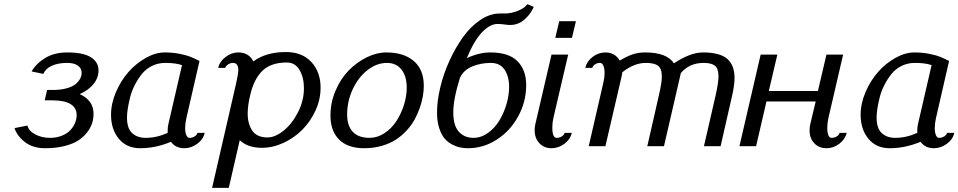

<svg xmlns="http://www.w3.org/2000/svg" viewBox="-20 -702 4602 922"><path d="M429.2 -155.8Q429.2 -134.3 423.1 -113Q417 -91.8 400.4 -69.1Q383.8 -46.4 358.6 -29.3Q333.5 -12.2 291.7 -1.2Q250 9.8 196.8 9.8Q137.7 9.8 99.6 -19.8Q61.5 -49.3 49.8 -86.9L111.8 -99.1Q117.7 -73.2 149.2 -56.6Q180.7 -40 220.2 -40Q251.5 -40 276.9 -50.3Q302.2 -60.5 317.4 -76.7Q332.5 -92.8 340.3 -111.6Q348.1 -130.4 348.1 -148.9Q348.1 -220.2 230 -220.2H194.8L206.1 -270H233.9Q272 -270 300.5 -278.1Q329.1 -286.1 343.8 -298.8Q358.4 -311.5 365.2 -325Q372.1 -338.4 372.1 -352.1Q372.1 -374 354 -387Q335.9 -399.9 303.2 -399.9Q258.8 -399.9 228.8 -386.2Q198.7 -372.6 188 -347.2L131.8 -358.9Q153.8 -397.5 197.5 -423.8Q241.2 -450.2 303.2 -450.2Q379.9 -450.2 416.5 -427Q453.1 -403.8 453.1 -363.8Q453.1 -328.1 429.2 -298.6Q405.3 -269 362.8 -250Q429.2 -220.2 429.2 -155.8Z M513.2 0ZM513.2 -150.9Q513.2 -205.1 537.1 -260.5Q561 -315.9 597.7 -357.2Q634.3 -398.4 680.9 -424.3Q727.5 -450.2 771 -450.2Q809.6 -450.2 843.3 -443.4Q877 -436.5 895 -429.2Q913.1 -421.9 938 -409.2L875 -134.8Q869.1 -108.9 869.1 -86.9Q869.1 -65.9 874.8 -53Q880.4 -40 890.1 -40Q903.8 -40 914.8 -47.1Q925.8 -54.2 928.2 -64H962.9Q956.5 -33.2 927.5 -11.7Q898.4 9.8 864.7 9.8Q823.7 9.8 800.8 -21Q727.1 9.8 652.8 9.8Q588.4 9.8 550.8 -35.4Q513.2 -80.6 513.2 -150.9ZM854 -389.2Q824.2 -399.9 773.9 -399.9Q738.8 -399.9 709.5 -385.3Q680.2 -370.6 660.9 -346.2Q641.6 -321.8 627 -293.2Q612.3 -264.6 604.7 -234.1Q597.2 -203.6 593.5 -179.9Q589.8 -156.2 589.8 -138.2Q589.8 -85.4 614.7 -62.7Q639.6 -40 679.2 -40Q732.9 -40 785.2 -64V-76.2Q785.2 -89.4 788.1 -104Z M998.5 0ZM1264.6 -42Q1301.3 -42 1341.8 -74.5Q1382.3 -106.9 1410.9 -162.8Q1439.5 -218.8 1439.5 -277.8Q1439.5 -330.6 1418.2 -366.2Q1397 -401.9 1357.4 -401.9Q1281.2 -401.9 1240.2 -362.1Q1199.2 -322.3 1181.6 -246.1Q1169.4 -194.8 1169.4 -157.2Q1169.4 -106 1191.9 -74Q1214.4 -42 1264.6 -42ZM1114.7 -305.2Q1124.5 -351.1 1124.5 -365.2Q1124.5 -399.9 1098.6 -399.9Q1086.4 -399.9 1075.2 -392.6Q1064 -385.3 1061.5 -376H1027.8Q1034.2 -406.2 1063 -428.2Q1091.8 -450.2 1124.5 -450.2Q1174.8 -450.2 1196.8 -407.2Q1256.8 -452.1 1353.5 -452.1Q1430.7 -452.1 1475.1 -404.3Q1519.5 -356.4 1519.5 -280.8Q1519.5 -225.1 1495.4 -171.9Q1471.2 -118.7 1432.1 -79.3Q1393.1 -40 1341.6 -16.1Q1290 7.8 1237.8 7.8Q1169.4 7.8 1131.3 -28.8L1078.6 200.2H998.5Z M1566.9 0ZM1754.9 -40Q1792 -40 1825.9 -62.3Q1859.9 -84.5 1882.8 -119.4Q1905.8 -154.3 1919.4 -197Q1933.1 -239.7 1933.1 -280.8Q1933.1 -335.9 1908 -367.9Q1882.8 -399.9 1837.9 -399.9Q1789.1 -399.9 1744.6 -365.2Q1700.2 -330.6 1673.6 -272.9Q1647 -215.3 1647 -151.9Q1647 -98.1 1674.1 -69.1Q1701.2 -40 1754.9 -40ZM2015.1 -290Q2015.1 -266.6 2010.7 -240.5Q2006.3 -214.4 1996.1 -184.8Q1985.8 -155.3 1970.9 -127.9Q1956.1 -100.6 1932.6 -75.2Q1909.2 -49.8 1880.6 -31.2Q1852.1 -12.7 1813 -1.5Q1773.9 9.8 1729 9.8Q1650.4 9.8 1608.6 -31.5Q1566.9 -72.8 1566.9 -147Q1566.9 -210 1591.6 -267.3Q1616.2 -324.7 1654.8 -364Q1693.4 -403.3 1741.2 -426.8Q1789.1 -450.2 1835 -450.2Q1918.5 -450.2 1966.8 -409.2Q2015.1 -368.2 2015.1 -290Z M2078.6 -161.1Q2078.6 -216.3 2094 -281.5Q2109.4 -346.7 2137.7 -408.9Q2166 -471.2 2202.6 -522.7Q2239.3 -574.2 2285.9 -605.7Q2332.5 -637.2 2379.9 -637.2H2404.8Q2434.6 -637.2 2467 -650.1Q2499.5 -663.1 2512.7 -682.1L2543 -668.9Q2542 -667 2540.8 -663.8Q2539.6 -660.6 2534.4 -651.6Q2529.3 -642.6 2523.2 -634.5Q2517.1 -626.5 2507.3 -616.5Q2497.6 -606.4 2487.1 -599.1Q2476.6 -591.8 2461.9 -586.9Q2447.3 -582 2431.6 -582Q2417.5 -582 2401.9 -584.5Q2386.2 -586.9 2368.7 -586.9Q2333 -586.9 2294.7 -546.9Q2256.3 -506.8 2221.7 -422.9Q2281.2 -450.2 2334 -450.2Q2423.3 -450.2 2465.1 -408Q2506.8 -365.7 2506.8 -293.9Q2506.8 -214.4 2469 -144.3Q2431.2 -74.2 2366.5 -32.2Q2301.8 9.8 2227.5 9.8Q2208 9.8 2189.9 6.1Q2171.9 2.4 2150.6 -8.5Q2129.4 -19.5 2114.3 -37.6Q2099.1 -55.7 2088.9 -87.4Q2078.6 -119.1 2078.6 -161.1ZM2189 -329.1Q2156.7 -226.6 2156.7 -162.1Q2156.7 -99.1 2183.3 -69.6Q2210 -40 2253.9 -40Q2290 -40 2323 -63.5Q2356 -86.9 2377.7 -122.8Q2399.4 -158.7 2412.1 -201.7Q2424.8 -244.6 2424.8 -284.2Q2424.8 -335.4 2402.8 -367.7Q2380.9 -399.9 2336.9 -399.9Q2289.1 -399.9 2248 -383.1Q2207 -366.2 2189 -329.1Z M2547.4 0ZM2665.5 -600.1H2745.6L2726.6 -520H2646.5ZM2637.2 -134.8Q2632.3 -113.3 2632.3 -88.9Q2632.3 -40 2653.3 -40Q2667 -40 2678 -47.1Q2689 -54.2 2691.4 -64H2725.6Q2719.2 -33.2 2690.7 -11.7Q2662.1 9.8 2628.4 9.8Q2592.8 9.8 2570.1 -14.4Q2547.4 -38.6 2547.4 -76.2Q2547.4 -89.4 2550.3 -104L2628.4 -439.9H2708.5Z M2790.5 0ZM2877.4 -305.2Q2883.3 -331.1 2883.3 -351.1Q2883.3 -373 2877.4 -386.5Q2871.6 -399.9 2861.3 -399.9Q2847.7 -399.9 2837.2 -392.8Q2826.7 -385.7 2824.2 -376H2790.5Q2797.4 -406.7 2825.4 -428.5Q2853.5 -450.2 2887.2 -450.2Q2933.1 -450.2 2956.1 -411.1Q2989.3 -431.2 3017.1 -440.7Q3044.9 -450.2 3078.1 -450.2Q3182.1 -450.2 3216.3 -397.9Q3294.9 -450.2 3355.5 -450.2Q3435.5 -450.2 3471.4 -420.2Q3507.3 -390.1 3507.3 -327.1Q3507.3 -292 3495.1 -240.2L3440.4 0H3360.4L3416.5 -244.1Q3430.2 -304.7 3430.2 -335Q3430.2 -373 3413.1 -386.5Q3396 -399.9 3358.4 -399.9Q3290.5 -399.9 3249.5 -351.1L3168.5 0H3088.4L3144 -244.1Q3158.2 -305.7 3158.2 -334Q3158.2 -373 3139.9 -386.5Q3121.6 -399.9 3081.1 -399.9Q3024.9 -399.9 2968.3 -355Q2968.3 -351.6 2966.8 -344.5Q2965.3 -337.4 2965.3 -335.9L2887.2 0H2807.1Z M3958 -134.8Q3952.6 -108.9 3952.6 -89.8Q3952.6 -40 3973.6 -40Q3986.8 -40 3998.3 -47.1Q4009.8 -54.2 4011.7 -64H4045.9Q4038.6 -33.2 4010.5 -11.7Q3982.4 9.8 3948.7 9.8Q3913.1 9.8 3890.4 -13.9Q3867.7 -37.6 3867.7 -75.2Q3867.7 -89.4 3870.6 -104L3897 -214.8H3660.6L3610.8 0H3530.8L3632.8 -439.9H3712.9L3671.9 -265.1H3907.7L3948.7 -439.9H4028.8Z M4112.8 0ZM4112.8 -150.9Q4112.8 -205.1 4136.7 -260.5Q4160.6 -315.9 4197.3 -357.2Q4233.9 -398.4 4280.5 -424.3Q4327.1 -450.2 4370.6 -450.2Q4409.2 -450.2 4442.9 -443.4Q4476.6 -436.5 4494.6 -429.2Q4512.7 -421.9 4537.6 -409.2L4474.6 -134.8Q4468.8 -108.9 4468.8 -86.9Q4468.8 -65.9 4474.4 -53Q4480 -40 4489.7 -40Q4503.4 -40 4514.4 -47.1Q4525.4 -54.2 4527.8 -64H4562.5Q4556.2 -33.2 4527.1 -11.7Q4498 9.8 4464.4 9.8Q4423.3 9.8 4400.4 -21Q4326.7 9.8 4252.4 9.8Q4188 9.8 4150.4 -35.4Q4112.8 -80.6 4112.8 -150.9ZM4453.6 -389.2Q4423.8 -399.9 4373.5 -399.9Q4338.4 -399.9 4309.1 -385.3Q4279.8 -370.6 4260.5 -346.2Q4241.2 -321.8 4226.6 -293.2Q4211.9 -264.6 4204.3 -234.1Q4196.8 -203.6 4193.1 -179.9Q4189.5 -156.2 4189.5 -138.2Q4189.5 -85.4 4214.4 -62.7Q4239.3 -40 4278.8 -40Q4332.5 -40 4384.8 -64V-76.2Q4384.8 -89.4 4387.7 -104Z"/></svg>

Font: Pfennig
Style: Italic
Weight: 500
Italic angle: -13°
Version: Version 20120410 ; ttfautohint (v0.8)